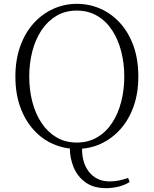

<svg xmlns="http://www.w3.org/2000/svg" viewBox="-20 -759 799 998"><path d="M532 219Q466 219 424.5 189Q383 159 363 111Q343 63 343 10V-5H407Q402 82 441.5 133Q481 184 550 184Q576 184 599 179Q622 174 646 166L654 187Q627 204 594.5 211.5Q562 219 532 219ZM379 15Q314 15 256 -10.5Q198 -36 154 -85Q110 -134 85 -203.5Q60 -273 60 -361Q60 -448 85 -518Q110 -588 154 -637Q198 -686 256 -712.5Q314 -739 379 -739Q445 -739 502.5 -713.5Q560 -688 604.5 -639Q649 -590 674 -520Q699 -450 699 -361Q699 -274 674 -204.5Q649 -135 604.5 -86Q560 -37 502.5 -11Q445 15 379 15ZM379 -18Q439 -18 485.5 -45.5Q532 -73 563 -120.5Q594 -168 610 -230Q626 -292 626 -361Q626 -430 610 -492Q594 -554 563 -601.5Q532 -649 485.5 -676.5Q439 -704 379 -704Q319 -704 273 -676.5Q227 -649 195.5 -601.5Q164 -554 148 -492Q132 -430 132 -361Q132 -292 148 -230Q164 -168 195.5 -120.5Q227 -73 273 -45.5Q319 -18 379 -18Z"/></svg>

Font: Noto Serif SC ExtraLight
Style: Regular
Weight: 200
Designer: Ryoko NISHIZUKA 西塚涼子 (kana & ideographs); Frank Grießhammer (Latin, Greek & Cyrillic); Wenlong ZHANG 张文龙 (bopomofo); San
Foundry: Adobe
Version: Version 2.002-H1;hotconv 1.1.0;makeotfexe 2.6.0